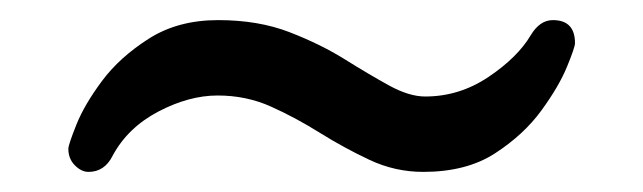

<svg xmlns="http://www.w3.org/2000/svg" viewBox="-20 -344 640 191"><path d="M552 -301Q552 -297 544 -277.5Q536 -258 518.5 -234Q501 -210 472.5 -191.5Q444 -173 401 -173Q373 -173 347.5 -185Q322 -197 298 -212Q274 -227 249.5 -238Q225 -249 196.5 -249Q168 -249 137.5 -233Q107 -217 92 -189Q84 -173 68 -173Q61 -173 54.5 -179.5Q48 -186 48 -196Q48 -200 56 -220Q64 -240 81.5 -263.5Q99 -287 128 -305.5Q157 -324 197 -324Q237 -324 268 -312Q299 -300 323 -285Q347 -270 367 -259Q387 -248 403 -248Q437 -248 466 -267.5Q495 -287 508 -309Q517 -324 530 -324Q552 -324 552 -301Z"/></svg>

Font: Moon Stars Kai
Style: Bold
Weight: 700
Designer: GuiWonder
Version: Version 1.101